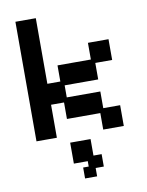

<svg xmlns="http://www.w3.org/2000/svg" viewBox="-95 -701 783 1020"><g transform="rotate(-10 296.0 -191.0)"><path d="M60 12V-633H170V-279H240V-366H420V-456H531V-344H440V-255H259V-190H440V-100H531V12H420V-77H240V-166H170V12ZM280 251V192H310V163H235V50H345V139H389V206H345V251Z"/></g></svg>

Font: Pixelify Sans Medium
Style: Regular
Weight: 500
Designer: Stefie Justprince
Foundry: Typecalism Foundryline
Version: Version 1.000;February 13, 2025;FontCreator 15.0.0.3015 64-b